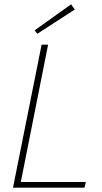

<svg xmlns="http://www.w3.org/2000/svg" viewBox="-20 -866 472 886"><path d="M40 0 172 -660H202L76 -26H376L370 0ZM152 -710 140 -726 308 -846 325 -822Z"/></svg>

Font: Source Sans Variable
Style: Italic
Weight: 200
Italic angle: -11°
Designer: Paul D. Hunt
Foundry: Adobe Systems Incorporated
Version: Version 3.006;hotconv 1.0.111;makeotfexe 2.5.65597